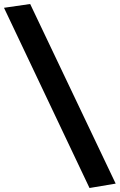

<svg xmlns="http://www.w3.org/2000/svg" viewBox="-20 -815 599 961"><path d="M428 126 559 104 131 -795 0 -776Z"/></svg>

Font: Geom ExtraBold
Style: Bold
Weight: 800
Version: Version 1.102